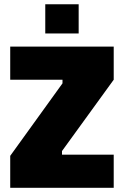

<svg xmlns="http://www.w3.org/2000/svg" viewBox="-20 -897 592 917"><path d="M28.8 0V-152.7L278.5 -499V-516.3H28.8V-674.5H523.1V-516.3L276.1 -175.6V-158.2H523.1V0ZM196.2 -737.1V-876.6H355.7V-737.1Z"/></svg>

Font: TitilliumWeb ExtraLight
Style: Regular
Weight: 400
Designer: Mohamed Gaber, Accademia di Belle Arti di Urbino and others
Foundry: Kief Type Foundry, Accademia di Belle Arti di Urbino and others
Version: Version 3.000; ttfautohint (v1.8.2)